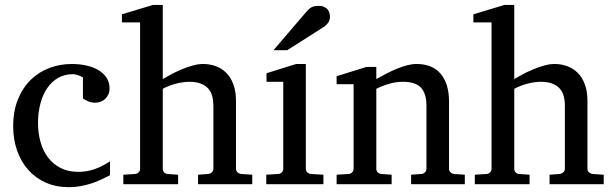

<svg xmlns="http://www.w3.org/2000/svg" viewBox="-20 -757 2524 789"><path d="M432.1 -37.1Q415 -28.3 396.2 -19.3Q377.4 -10.3 356.2 -3.4Q335 3.4 311.8 7.8Q288.6 12.2 263.2 12.2Q210.4 12.2 168.2 -6.6Q126 -25.4 96.2 -58.8Q66.4 -92.3 50.3 -138.2Q34.2 -184.1 34.2 -237.8Q34.2 -300.8 53.7 -348.6Q73.2 -396.5 106.4 -429Q139.6 -461.4 183.3 -477.8Q227.1 -494.1 274.9 -494.1Q307.6 -494.1 336.2 -487.5Q364.7 -481 385.5 -468.3Q406.2 -455.6 418.2 -437Q430.2 -418.5 430.2 -394Q430.2 -379.4 425 -368.4Q419.9 -357.4 411.6 -349.9Q403.3 -342.3 392.8 -338.6Q382.3 -335 371.1 -335Q354.5 -335 342.3 -340.6Q330.1 -346.2 320.8 -352.1V-439Q310.5 -444.8 299.6 -448.5Q288.6 -452.1 278.8 -452.1Q245.6 -452.1 219 -437Q192.4 -421.9 174.1 -395Q155.8 -368.2 146 -331.3Q136.2 -294.4 136.2 -251Q136.2 -209.5 146.7 -172.9Q157.2 -136.2 178 -109.1Q198.7 -82 229.7 -66.4Q260.7 -50.8 301.8 -50.8Q336.9 -50.8 368.4 -61.8Q399.9 -72.8 432.1 -94.2Z M793.9 0V-39.1L835 -42Q843.8 -43 850.3 -48.8Q856.9 -54.7 856.9 -64V-321.8Q856.9 -343.3 852.3 -361.3Q847.7 -379.4 836.2 -392.6Q824.7 -405.8 805.7 -413.3Q786.6 -420.9 757.8 -420.9Q744.6 -420.9 730 -418.7Q715.3 -416.5 700.9 -412.6Q686.5 -408.7 673.1 -403.3Q659.7 -397.9 648.9 -392.1V-64Q648.9 -54.7 654.3 -48.8Q659.7 -43 668.9 -42L711.9 -39.1V0H486.8V-39.1L534.7 -42Q543.9 -43 549.8 -48.8Q555.7 -54.7 555.7 -64V-665H481V-698.2L608.9 -736.8H648.9V-432.1Q662.6 -440.4 682.6 -451.2Q702.6 -461.9 725.3 -471.4Q748 -481 771.2 -487.5Q794.4 -494.1 814 -494.1Q842.8 -494.1 867.4 -484.9Q892.1 -475.6 910.4 -457Q928.7 -438.5 939.2 -409.9Q949.7 -381.3 949.7 -342.8V-64Q949.7 -54.7 956.3 -48.8Q962.9 -43 971.7 -42L1016.6 -39.1V0Z M1074.2 0V-39.1L1123 -42Q1132.3 -43 1138.2 -48.8Q1144 -54.7 1144 -64V-420.9H1075.2V-456.1L1197.3 -494.1H1236.8V-64Q1236.8 -54.7 1242.9 -48.8Q1249 -43 1257.8 -42L1309.1 -39.1V0ZM1335.9 -688Q1335.9 -674.3 1329.3 -664.6Q1322.8 -654.8 1313 -647.9L1160.6 -550.8H1104L1236.8 -706.1Q1242.7 -712.4 1247.6 -717.5Q1252.4 -722.7 1258.3 -726.1Q1264.2 -729.5 1271.7 -731.2Q1279.3 -732.9 1290 -732.9Q1303.2 -732.9 1312 -728.8Q1320.8 -724.6 1326.2 -718.3Q1331.5 -711.9 1333.7 -703.9Q1335.9 -695.8 1335.9 -688Z M1669.4 0V-39.1L1711.4 -42Q1720.2 -43 1726.3 -48.8Q1732.4 -54.7 1732.4 -64V-324.2Q1732.4 -371.6 1710.4 -396.2Q1688.5 -420.9 1636.2 -420.9Q1607.4 -420.9 1579.6 -412.8Q1551.8 -404.8 1526.4 -392.1V-64Q1526.4 -54.7 1532.2 -48.8Q1538.1 -43 1547.4 -42L1589.4 -39.1V0H1363.3V-39.1L1412.1 -42Q1421.4 -43 1427.2 -48.8Q1433.1 -54.7 1433.1 -64V-411.1H1363.3V-443.8L1485.4 -481.9H1526.4V-432.1Q1547.4 -443.8 1569.1 -455.1Q1590.8 -466.3 1612.3 -475.1Q1633.8 -483.9 1653.8 -489Q1673.8 -494.1 1691.4 -494.1Q1756.8 -494.1 1791 -453.6Q1825.2 -413.1 1825.2 -339.8V-64Q1825.2 -54.7 1831.3 -48.8Q1837.4 -43 1846.2 -42L1890.1 -39.1V0Z M2238.3 0V-39.1L2279.3 -42Q2288.1 -43 2294.7 -48.8Q2301.3 -54.7 2301.3 -64V-321.8Q2301.3 -343.3 2296.6 -361.3Q2292 -379.4 2280.5 -392.6Q2269 -405.8 2250 -413.3Q2231 -420.9 2202.1 -420.9Q2189 -420.9 2174.3 -418.7Q2159.7 -416.5 2145.3 -412.6Q2130.9 -408.7 2117.4 -403.3Q2104 -397.9 2093.3 -392.1V-64Q2093.3 -54.7 2098.6 -48.8Q2104 -43 2113.3 -42L2156.2 -39.1V0H1931.2V-39.1L1979 -42Q1988.3 -43 1994.1 -48.8Q2000 -54.7 2000 -64V-665H1925.3V-698.2L2053.2 -736.8H2093.3V-432.1Q2106.9 -440.4 2127 -451.2Q2147 -461.9 2169.7 -471.4Q2192.4 -481 2215.6 -487.5Q2238.8 -494.1 2258.3 -494.1Q2287.1 -494.1 2311.8 -484.9Q2336.4 -475.6 2354.7 -457Q2373 -438.5 2383.5 -409.9Q2394 -381.3 2394 -342.8V-64Q2394 -54.7 2400.6 -48.8Q2407.2 -43 2416 -42L2460.9 -39.1V0Z"/></svg>

Font: BabelStone Ogham Pictish
Style: Bold Italic
Weight: 700
Italic angle: -30°
Designer: Andrew West
Foundry: BabelStone
Version: Version 1.02 March 14, 2022